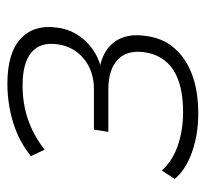

<svg xmlns="http://www.w3.org/2000/svg" viewBox="-38 -496 543 506"><g transform="rotate(-90 233.0 -243.5)"><path d="M186 8Q131 8 84.5 -8.5Q38 -25 14 -54L36 -88Q63 -59 103 -45.5Q143 -32 190 -32Q262 -32 301.5 -58Q341 -84 348 -135Q354 -180 328 -204.5Q302 -229 249 -229H138L144 -267H251Q298 -267 330.5 -293.5Q363 -320 369 -364Q375 -408 347.5 -431.5Q320 -455 260 -455Q213 -455 171.5 -441Q130 -427 91 -397L74 -433Q112 -464 161.5 -479.5Q211 -495 265 -495Q346 -495 383.5 -460Q421 -425 413 -366Q410 -337 395.5 -313Q381 -289 358 -272Q335 -255 306 -248V-252Q354 -243 376 -211.5Q398 -180 391 -132Q386 -87 359.5 -56Q333 -25 289.5 -8.5Q246 8 186 8Z"/></g></svg>

Font: Nunito Sans 10pt SemiCondensed ExtraLight
Style: Italic
Weight: 250
Width: 4
Italic angle: -9°
Designer: Vernon Adams
Foundry: Vernon Adams
Version: Version 3.101;gftools[0.9.27]